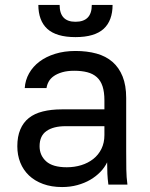

<svg xmlns="http://www.w3.org/2000/svg" viewBox="-20 -746 605 776"><path d="M231 10Q188 10 154 -2.5Q120 -15 97 -37Q74 -59 62 -89Q50 -119 50 -155Q50 -194 62 -222.5Q74 -251 96.5 -269Q119 -287 153 -295.5Q187 -304 230 -304H402V-340Q402 -374 394.5 -397Q387 -420 371.5 -434Q356 -448 333 -454Q310 -460 280 -460Q252 -460 231.5 -454Q211 -448 197.5 -438.5Q184 -429 177 -416.5Q170 -404 168 -390H80Q82 -422 97.5 -449.5Q113 -477 139.5 -497Q166 -517 203 -528.5Q240 -540 285 -540Q332 -540 370 -529.5Q408 -519 434.5 -496Q461 -473 475.5 -437Q490 -401 490 -350V-135Q490 -93 490.5 -61.5Q491 -30 495 0H418Q415 -23 414 -43.5Q413 -64 413 -90Q403 -69 385.5 -51Q368 -33 345 -19.5Q322 -6 293 2Q264 10 231 10ZM250 -70Q281 -70 308.5 -78.5Q336 -87 357 -103.5Q378 -120 390 -144.5Q402 -169 402 -200V-236H245Q196 -236 168 -216.5Q140 -197 140 -155Q140 -118 166.5 -94Q193 -70 250 -70ZM285 -596Q246 -596 217.5 -604.5Q189 -613 171 -629.5Q153 -646 144 -670.5Q135 -695 135 -726H221Q221 -692 237 -675Q253 -658 285 -658Q318 -658 334.5 -675Q351 -692 351 -726H435Q435 -695 426 -670.5Q417 -646 399 -629.5Q381 -613 352.5 -604.5Q324 -596 285 -596Z"/></svg>

Font: Golos Text VF
Style: Regular
Weight: 400
Designer: A.Korolkova, Vitaly Kuzmin
Foundry: ParaType Ltd
Version: Version 2.003